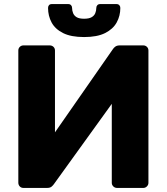

<svg xmlns="http://www.w3.org/2000/svg" viewBox="-20 -923 819 943"><path d="M95 0Q84 0 77 -7.5Q70 -15 70 -26V-675Q70 -686 77.5 -693Q85 -700 95 -700H224Q235 -700 242.5 -693Q250 -686 250 -675V-273L534 -681Q539 -689 547 -694.5Q555 -700 568 -700H684Q694 -700 701.5 -693Q709 -686 709 -675V-25Q709 -15 701.5 -7.5Q694 0 684 0H555Q544 0 536.5 -7.5Q529 -15 529 -25V-413L245 -19Q241 -13 233.5 -6.5Q226 0 211 0ZM393 -741Q329 -741 290 -760.5Q251 -780 233.5 -812.5Q216 -845 216 -884Q216 -892 220.5 -897.5Q225 -903 235 -903H315Q324 -903 329 -897.5Q334 -892 334 -884Q334 -871 339 -858.5Q344 -846 356.5 -838.5Q369 -831 393 -831Q417 -831 430 -838.5Q443 -846 448 -858.5Q453 -871 453 -884Q453 -892 458 -897.5Q463 -903 472 -903H552Q561 -903 566 -897.5Q571 -892 571 -884Q571 -845 553 -812.5Q535 -780 496 -760.5Q457 -741 393 -741Z"/></svg>

Font: Rubik
Style: Bold
Weight: 700
Designer: Hubert and Fischer
Foundry: Hubert and Fischer
Version: Version 2.300;gftools[0.9.30]